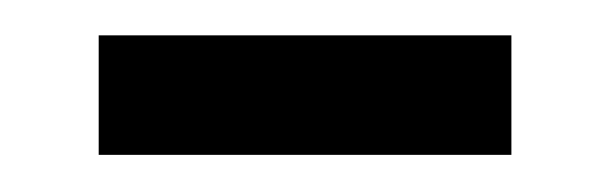

<svg xmlns="http://www.w3.org/2000/svg" viewBox="-20 -303 340 107"><path d="M35 -216.7V-283.3H265V-216.7Z"/></svg>

Font: Funnel Sans Light Light
Style: Regular
Weight: 300
Version: Version 1.000